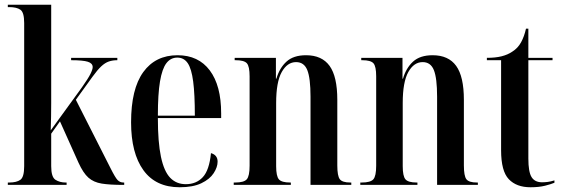

<svg xmlns="http://www.w3.org/2000/svg" viewBox="-20 -780 2376 810"><path d="M13 0V-10H19Q50 -10 66 -21.5Q82 -33 82 -79V-683Q82 -728 66 -739Q50 -750 19 -750H13V-760H196V-345Q196 -320 195.5 -288.5Q195 -257 194 -230L326 -412Q352 -449 361.5 -468Q371 -487 371 -497Q371 -513 350.5 -519.5Q330 -526 280 -526V-536H475V-526Q455 -526 439 -520.5Q423 -515 407 -500Q391 -485 370 -456L300 -359L446 -71Q466 -31 476 -20.5Q486 -10 501 -10H504V0H499Q443 0 409 -5.5Q375 -11 353 -30.5Q331 -50 311 -94L233 -268L196 -216V-79Q196 -33 214 -21.5Q232 -10 257 -10H261V0Z M738 10Q637 10 585 -62Q533 -134 533 -264Q533 -405 584.5 -476Q636 -547 729 -547Q817 -547 865 -483Q913 -419 913 -302V-282H646Q646 -180 659 -118.5Q672 -57 698 -30Q724 -3 764 -3Q808 -3 835.5 -32.5Q863 -62 870 -134Q898 -126 898 -98Q898 -75 881.5 -49.5Q865 -24 829.5 -7Q794 10 738 10ZM802 -292Q802 -382 795 -436Q788 -490 772 -513.5Q756 -537 728 -537Q700 -537 682 -513.5Q664 -490 655 -436.5Q646 -383 646 -292Z M966 0V-10H972Q1009 -10 1021 -23.5Q1033 -37 1033 -81V-458Q1033 -500 1021.5 -513Q1010 -526 974 -526H970V-536H1144V-448H1146Q1159 -493 1188.5 -520Q1218 -547 1271 -547Q1338 -547 1370.5 -502Q1403 -457 1403 -359V-82Q1403 -38 1413.5 -24Q1424 -10 1458 -10H1462V0H1290V-372Q1290 -450 1276.5 -484Q1263 -518 1229 -518Q1192 -518 1168.5 -476Q1145 -434 1145 -345V-79Q1145 -37 1156.5 -23.5Q1168 -10 1204 -10H1207V0Z M1500 0V-10H1506Q1543 -10 1555 -23.5Q1567 -37 1567 -81V-458Q1567 -500 1555.5 -513Q1544 -526 1508 -526H1504V-536H1678V-448H1680Q1693 -493 1722.5 -520Q1752 -547 1805 -547Q1872 -547 1904.5 -502Q1937 -457 1937 -359V-82Q1937 -38 1947.5 -24Q1958 -10 1992 -10H1996V0H1824V-372Q1824 -450 1810.5 -484Q1797 -518 1763 -518Q1726 -518 1702.5 -476Q1679 -434 1679 -345V-79Q1679 -37 1690.5 -23.5Q1702 -10 1738 -10H1741V0Z M2218 10Q2159 10 2126.5 -24Q2094 -58 2094 -146V-526H2034V-536Q2070 -536 2096 -542.5Q2122 -549 2141 -562Q2165 -577 2178.5 -602Q2192 -627 2199 -659H2209V-536H2311V-526H2209V-111Q2209 -55 2222.5 -33Q2236 -11 2267 -11Q2278 -11 2290.5 -12.5Q2303 -14 2319 -19V-9Q2305 -3 2279.5 3.5Q2254 10 2218 10Z"/></svg>

Font: Noto Serif Display ExtraCondensed SemiBold
Style: Regular
Weight: 600
Width: 2
Designer: Monotype Design Team
Foundry: Monotype Imaging Inc.
Version: Version 2.009